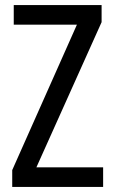

<svg xmlns="http://www.w3.org/2000/svg" viewBox="-20 -734 450 754"><path d="M385 0H28V-66L282 -637H34V-714H379V-647L123 -77H385Z"/></svg>

Font: Avrile Sans Condensed
Style: Regular
Weight: 400
Width: 3
Designer: Monotype Design Team
Foundry: Monotype Imaging Inc.
Version: Version 2.001;September 10, 2019;FontCreator 11.5.0.2425 64-